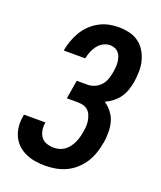

<svg xmlns="http://www.w3.org/2000/svg" viewBox="-139 -831 778 928"><g transform="rotate(20 250.0 -367.5)"><path d="M205 8Q178 8 152.5 4Q127 0 103.5 -10.5Q80 -21 62 -38Q44 -55 33.5 -78Q23 -101 20.5 -127.5Q18 -154 23 -180L24 -189H135L134 -185Q131 -166 134.5 -147Q138 -128 148.5 -114Q159 -100 176.5 -94Q194 -88 213 -88Q227 -88 242 -92Q257 -96 269 -105Q281 -114 290.5 -126.5Q300 -139 306 -152.5Q312 -166 316 -180Q320 -194 322 -208Q325 -223 326 -238Q327 -253 324.5 -267Q322 -281 317 -294Q312 -307 302 -316.5Q292 -326 278 -330Q264 -334 249 -334H192L208 -430H265Q283 -430 301.5 -438.5Q320 -447 332.5 -462Q345 -477 351 -495.5Q357 -514 360 -532Q362 -545 363 -558Q364 -571 362.5 -583.5Q361 -596 357 -608Q353 -620 345 -629Q337 -638 325.5 -642.5Q314 -647 301 -647Q284 -647 267 -638Q250 -629 238.5 -614Q227 -599 220 -581.5Q213 -564 210 -547V-546H99V-548Q104 -573 112.5 -597.5Q121 -622 134.5 -645Q148 -668 167.5 -687Q187 -706 210.5 -719Q234 -732 259.5 -737.5Q285 -743 309 -743Q338 -743 364.5 -737Q391 -731 412.5 -716Q434 -701 448 -678.5Q462 -656 469 -630Q476 -604 475.5 -576Q475 -548 471 -520Q467 -499 460 -477.5Q453 -456 440 -437.5Q427 -419 408.5 -404.5Q390 -390 370 -381Q391 -367 407 -346.5Q423 -326 430 -301Q437 -276 437 -248Q437 -220 433 -193L432 -192Q428 -166 419 -139.5Q410 -113 395.5 -89.5Q381 -66 359 -46Q337 -26 311.5 -14Q286 -2 259 3Q232 8 205 8Z"/></g></svg>

Font: Iosevka
Style: Bold Italic
Weight: 700
Italic angle: -9°
Monospace: yes
Designer: Belleve Invis
Foundry: Belleve Invis
Version: Version 32.5.0; ttfautohint (v1.8.4)